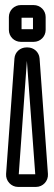

<svg xmlns="http://www.w3.org/2000/svg" viewBox="-20 -509 213 757"><path d="M86 -269 119 178H54ZM51 228H122C149 228 171 205 169 177L136 -279C134 -304 113 -322 89 -322H84C60 -322 39 -304 37 -279L4 177C2 204 24 228 51 228ZM110 -439V-394H65V-439ZM15 -442V-391C15 -365 36 -344 62 -344H113C139 -344 160 -365 160 -391V-442C160 -468 139 -489 113 -489H62C36 -489 15 -468 15 -442Z"/></svg>

Font: DIN Rundschrift
Style: EngKont
Weight: 400
Width: 3
Version: Version 1.027